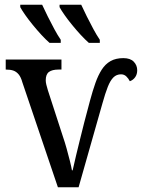

<svg xmlns="http://www.w3.org/2000/svg" viewBox="-20 -786 596 806"><path d="M74 -440Q68 -462 58.5 -473.5Q49 -485 36.5 -489.5Q24 -494 4 -494V-536H238V-494H226Q199 -494 185.5 -484Q172 -474 172 -449Q172 -441 174.5 -430.5Q177 -420 181 -407L244 -213Q252 -190 259.5 -163Q267 -136 273 -112Q279 -88 282 -71H285Q292 -104 299.5 -134Q307 -164 315 -197.5Q323 -231 333.5 -271.5Q344 -312 358 -364Q369 -405 380.5 -437.5Q392 -470 407 -493.5Q422 -517 444 -529.5Q466 -542 498 -542Q527 -542 541.5 -527Q556 -512 556 -491Q556 -474 547.5 -462Q539 -450 525 -445Q519 -457 510 -465.5Q501 -474 488 -474Q469 -474 456 -461Q443 -448 432.5 -421.5Q422 -395 410 -352L310 0H223ZM353 -606Q337 -620 319 -639.5Q301 -659 283 -681Q265 -703 251 -723Q237 -743 230 -756V-766H321Q331 -744 344.5 -717Q358 -690 372 -664Q386 -638 399 -619V-606ZM188 -606Q172 -620 154 -639.5Q136 -659 118 -681Q100 -703 86 -723Q72 -743 65 -756V-766H157Q167 -744 180.5 -717Q194 -690 208 -664Q222 -638 235 -619V-606Z"/></svg>

Font: Noto Serif SemiCondensed
Style: Regular
Weight: 400
Width: 4
Designer: Monotype Design Team
Foundry: Monotype Imaging Inc.
Version: Version 2.013